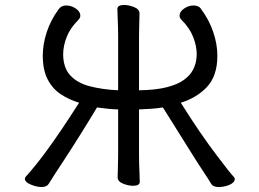

<svg xmlns="http://www.w3.org/2000/svg" viewBox="-20 -737 1040 772"><path d="M455 -113V-297Q419 -298 370 -305Q304 -195 234 -88Q191 -23 176 2Q168 15 147.5 15Q127 15 103.5 5Q80 -5 80 -18Q80 -23 84 -27Q125 -73 164 -126Q223 -206 298 -324Q258 -336 224.5 -358Q191 -380 171.5 -418Q152 -456 152 -514Q152 -559 168 -608Q184 -657 216 -700Q226 -715 246.5 -715Q267 -715 285 -702.5Q303 -690 303 -674Q303 -665 295 -657Q262 -624 248 -588Q234 -552 234 -519Q234 -465 262.5 -434Q291 -403 341.5 -390Q392 -377 455 -374V-595Q455 -626 453.5 -655Q452 -684 452 -701Q452 -717 479 -717Q497 -717 518 -709Q541 -700 541 -683Q541 -671 540 -645.5Q539 -620 539 -594V-374Q607 -375 651.5 -386.5Q696 -398 720.5 -416.5Q745 -435 755.5 -455.5Q766 -476 768.5 -493Q771 -510 771 -519Q771 -551 757 -587.5Q743 -624 710 -657Q702 -665 702 -674Q702 -690 720 -702.5Q738 -715 758 -715Q780 -715 789 -700Q821 -657 837.5 -608Q854 -559 854 -513Q854 -430 810 -385Q769 -343 707 -324Q783 -202 854 -109Q903 -44 919 -27Q924 -22 924 -17Q924 -3 901 7Q880 15 859 15Q837 15 829 2Q819 -15 803 -39Q787 -63 771 -88Q676 -239 635 -305Q610 -301 586 -299.5Q562 -298 539 -297V-112Q539 -81 540.5 -52Q542 -23 542 -6Q542 10 515 10Q497 10 476 2Q453 -7 453 -24Q453 -36 454 -61.5Q455 -87 455 -113Z"/></svg>

Font: Moon Stars Kai HW
Style: Bold
Weight: 700
Designer: GuiWonder
Version: Version 1.101